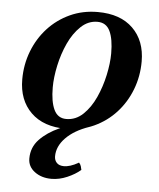

<svg xmlns="http://www.w3.org/2000/svg" viewBox="-51 -515 652 785"><g transform="rotate(5 275.0 -123.0)"><path d="M321 -431Q283 -431 253 -402.5Q223 -374 203 -330.5Q183 -287 172.5 -238Q162 -189 162 -148Q162 -90 177.5 -57Q193 -24 228 -24L231 16Q138 16 86.5 -34.5Q35 -85 35 -170Q35 -231 56 -285.5Q77 -340 115 -381.5Q153 -423 205 -447Q257 -471 319 -471ZM228 -24Q267 -24 297 -52.5Q327 -81 347 -125Q367 -169 377.5 -218Q388 -267 388 -307Q388 -366 372.5 -398.5Q357 -431 321 -431L319 -471Q412 -471 463.5 -420.5Q515 -370 515 -285Q515 -224 494 -169.5Q473 -115 435 -73.5Q397 -32 345 -8Q293 16 231 16ZM189 225Q148 225 120 204Q92 183 92 150Q92 104 123 71.5Q154 39 204 16.5Q254 -6 310 -21L325 0Q264 21 230 56Q196 91 196 132Q196 148 206 158.5Q216 169 236 169Q247 169 262 164.5Q277 160 296 149Q302 155 304.5 163.5Q307 172 308 178Q286 197 253.5 211Q221 225 189 225Z"/></g></svg>

Font: Poltawski Nowy SemiBold
Style: Italic
Weight: 600
Italic angle: -12°
Version: Version 1.001;gftools[0.9.25]